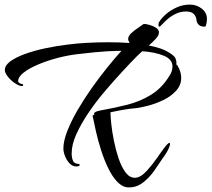

<svg xmlns="http://www.w3.org/2000/svg" viewBox="-20 -769 921 836"><path d="M807 -749Q836 -749 858.5 -731.5Q881 -714 881 -687Q881 -675 878 -663Q878 -661 876.5 -657Q875 -653 871 -653Q854 -653 846 -660.5Q838 -668 836 -678Q835 -697 824 -708Q813 -719 790 -719Q766 -719 745.5 -709Q725 -699 710 -686Q695 -673 686 -663Q677 -653 675 -653Q670 -653 670 -658Q670 -661 670.5 -666Q671 -671 674 -675Q684 -691 703.5 -708Q723 -725 750 -737Q777 -749 807 -749ZM539 47Q513 46 491 23Q469 0 451.5 -36Q434 -72 420.5 -114Q407 -156 398 -196Q389 -236 383 -266Q385 -267 387 -268Q389 -269 391 -270Q387 -275 393.5 -280Q400 -285 422 -289Q479 -299 534.5 -313Q590 -327 638 -356.5Q686 -386 719 -441Q731 -460 731 -479Q731 -511 693 -526.5Q655 -542 600 -546Q593 -540 587 -534.5Q581 -529 576 -524Q550 -498 514 -459Q478 -420 439 -374.5Q400 -329 367 -280.5Q334 -232 313 -186Q292 -140 292 -101Q292 -82 298 -68.5Q304 -55 326 -55V-47Q320 -44 313 -44Q296 -44 283 -57.5Q270 -71 263 -89.5Q256 -108 256 -122Q256 -155 273 -198.5Q290 -242 318 -290Q346 -338 379.5 -385.5Q413 -433 447 -475Q481 -517 509 -548Q447 -547 393 -541.5Q339 -536 316 -533Q273 -528 228 -516Q183 -504 144.5 -487.5Q106 -471 82.5 -452.5Q59 -434 59 -416Q59 -411 65 -407Q71 -403 78 -403Q81 -400 81 -398Q81 -393 70 -395Q59 -397 42.5 -408.5Q26 -420 13.5 -436Q1 -452 1 -464Q1 -484 24.5 -501.5Q48 -519 87.5 -533.5Q127 -548 176 -558.5Q225 -569 276 -575Q312 -580 358 -582.5Q404 -585 453 -585Q498 -585 541 -582L544 -585Q538 -591 538 -599Q538 -612 551.5 -624.5Q565 -637 581 -647.5Q597 -658 606 -665Q615 -665 631 -660.5Q647 -656 659.5 -648Q672 -640 672 -628Q672 -623 670 -617Q666 -608 654.5 -596Q643 -584 628 -571Q654 -566 676.5 -558.5Q699 -551 716 -540Q740 -526 744.5 -514Q749 -502 748 -494Q747 -486 752 -485Q769 -457 769 -430Q769 -398 746.5 -373.5Q724 -349 690.5 -333Q657 -317 622 -308Q587 -299 562 -297Q546 -296 517 -291Q488 -286 461 -280V-279Q461 -263 464.5 -229.5Q468 -196 476 -156Q484 -116 496.5 -79Q509 -42 526.5 -18.5Q544 5 567 5Q592 5 620 -26Q646 -55 666.5 -85Q687 -115 693 -122Q711 -147 718 -147Q723 -147 717.5 -130.5Q712 -114 698 -93Q688 -80 675.5 -61Q663 -42 649 -22Q626 9 599 28.5Q572 48 539 47Z"/></svg>

Font: The Nautigal
Style: Bold
Weight: 700
Designer: Robert E. Leuschke
Foundry: Robert E. Leuschke
Version: Version 1.100; ttfautohint (v1.8.3)